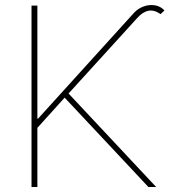

<svg xmlns="http://www.w3.org/2000/svg" viewBox="-20 -750 682 770"><path d="M106.4 0V-727.5H129.9V-274.4H132.8L512.7 -693.4Q530.3 -714.4 554 -723.4Q577.6 -732.4 600.8 -728.8Q624 -725.1 639.6 -708L624 -693.4Q598.6 -711.4 575.2 -706.8Q551.8 -702.1 530.3 -677.7L254.9 -375L606.4 0H575.2L239.3 -358.4L129.9 -237.3V0Z"/></svg>

Font: Inter 18pt Thin
Style: Regular
Weight: 250
Designer: Rasmus Andersson
Foundry: rsms
Version: Version 4.001;git-66647c0bb